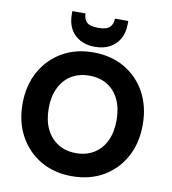

<svg xmlns="http://www.w3.org/2000/svg" viewBox="-99 -1010 988 1106"><g transform="rotate(10 395.5 -456.5)"><path d="M395 12Q292 12 213 -34Q134 -80 89 -161.5Q44 -243 44 -350Q44 -457 89 -538.5Q134 -620 213 -666Q292 -712 395 -712Q500 -712 579 -666Q658 -620 702.5 -538.5Q747 -457 747 -350Q747 -243 702.5 -161.5Q658 -80 579 -34Q500 12 395 12ZM396 -123Q457 -123 501.5 -151Q546 -179 570 -229.5Q594 -280 594 -350Q594 -420 570 -470.5Q546 -521 501.5 -548.5Q457 -576 396 -576Q335 -576 290.5 -548.5Q246 -521 221.5 -470.5Q197 -420 197 -350Q197 -280 221.5 -229.5Q246 -179 290.5 -151Q335 -123 396 -123ZM397 -745Q348 -745 311 -764.5Q274 -784 254 -820Q234 -856 234 -907V-925H311Q311 -893 329.5 -874.5Q348 -856 397 -856Q446 -856 464.5 -874.5Q483 -893 483 -925H561V-907Q561 -856 540 -819.5Q519 -783 482.5 -764Q446 -745 397 -745Z"/></g></svg>

Font: DM Sans 20pt Black
Style: Regular
Weight: 900
Version: Version 4.004;gftools[0.9.30]